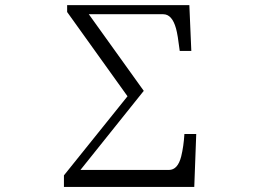

<svg xmlns="http://www.w3.org/2000/svg" viewBox="-20 -741 1040 761"><path d="M233.4 0V-45.9L485.4 -359.4L246.1 -693.4V-720.7H730.5L738.3 -539.1H692.4Q684.6 -603.5 677.7 -627.9Q662.1 -684.6 627 -684.6H332L549.8 -380.9L298.8 -67.4H649.4Q684.6 -67.4 698.2 -121.1Q708 -161.1 710.9 -210H757.8L750 0Z"/></svg>

Font: GenEi Koburi Mincho v6
Style: Regular
Weight: 400
Designer: o_tamon (Modified)
Foundry: o_tamon / Adobe Systems Incorporated
Version: Version 6.1